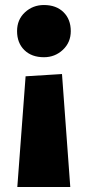

<svg xmlns="http://www.w3.org/2000/svg" viewBox="-20 -575 350 765"><path d="M155 -347Q106 -347 77 -375.5Q48 -404 48 -451Q48 -497 79.5 -526Q111 -555 155 -555Q204 -555 233 -526.5Q262 -498 262 -451Q262 -406 230.5 -376.5Q199 -347 155 -347ZM82 -271 227 -280 260 170H49Z"/></svg>

Font: Bitter Pro Black
Style: Regular
Weight: 900
Designer: Sol Matas, and Bitter project Authors
Foundry: Sol Matas
Version: Version 1.010